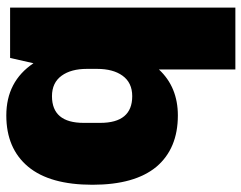

<svg xmlns="http://www.w3.org/2000/svg" viewBox="-100 -666 777 618"><g transform="rotate(90 289.0 -356.5)"><path d="M203.1 -479Q259.8 -540 351.1 -540Q457.5 -540 516.1 -471.2Q574.2 -401.4 574.2 -265.1Q574.2 -127.9 516.1 -58.1Q457.5 12.2 351.1 12.2Q241.7 12.2 183.1 -75.2L166 0H3.9V-725.1H203.1ZM289.1 -393.1Q245.6 -393.1 223.1 -361.8Q201.2 -331.5 201.2 -279.8V-247.1Q201.2 -196.3 223.1 -166Q245.6 -134.8 289.1 -134.8Q375 -134.8 375 -236.8V-290Q375 -393.1 289.1 -393.1Z"/></g></svg>

Font: Archivo-RBTV
Style: Regular
Weight: 500
Designer: Hector Gatti
Foundry: Hector Gatti
Version: ""